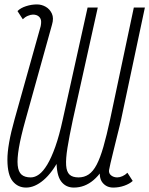

<svg xmlns="http://www.w3.org/2000/svg" viewBox="-20 -834 675 868"><path d="M98 14Q61 14 37.5 -14.5Q14 -43 13.5 -110.5Q13 -178 46 -295L164 -716Q165 -721 165.5 -726Q166 -731 166 -735Q166 -750 156 -759Q146 -768 129 -768Q119 -768 106 -762.5Q93 -757 83 -747L59 -784Q73 -798 97.5 -806Q122 -814 147 -814Q168 -814 186.5 -803.5Q205 -793 214.5 -772.5Q224 -752 215 -722L95 -291Q74 -216 65.5 -166Q57 -116 60 -86.5Q63 -57 77.5 -44.5Q92 -32 119 -32Q138 -32 156.5 -45.5Q175 -59 193.5 -89.5Q212 -120 230 -170.5Q248 -221 264 -295L376 -800H422L309 -291Q287 -190 252 -122Q217 -54 177 -20Q137 14 98 14ZM492 14Q461 14 443 -9Q425 -32 434 -78L478 -295L527 -291Q527 -289 521.5 -267.5Q516 -246 508.5 -215Q501 -184 493 -152Q485 -120 479.5 -96Q474 -72 473 -65Q471 -50 482.5 -41Q494 -32 510 -32Q521 -32 533.5 -37.5Q546 -43 556 -53L580 -16Q566 -3 542 5.5Q518 14 492 14ZM314 14Q277 14 256 -14.5Q235 -43 235.5 -110.5Q236 -178 264 -295L376 -800H422L309 -291Q293 -216 285 -166Q277 -116 279 -86.5Q281 -57 294.5 -44.5Q308 -32 335 -32Q361 -32 381 -45.5Q401 -59 417 -89.5Q433 -120 447.5 -170.5Q462 -221 478 -295L585 -800H635L527 -291Q505 -190 474 -122Q443 -54 403 -20Q363 14 314 14Z"/></svg>

Font: Victor Mono Thin
Style: Italic
Weight: 100
Italic angle: -12°
Monospace: yes
Designer: Rune Bjørnerås
Version: Version 1.561;gftools[0.9.30]